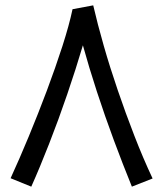

<svg xmlns="http://www.w3.org/2000/svg" viewBox="-20 -695 616 725"><path d="M98.1 9.8 20 -22Q53.2 -94.2 88.6 -179.7Q124 -265.1 157 -353Q189.9 -440.9 215.6 -520.5Q241.2 -600.1 253.9 -660.2L332 -674.8Q348.1 -605 371.6 -522.9Q395 -440.9 424.6 -354.5Q454.1 -268.1 487.1 -183.1Q520 -98.1 556.2 -21L478 9.8Q443.8 -74.2 409.9 -165.5Q376 -256.8 345.9 -348.9Q315.9 -440.9 293 -523.9Q267.1 -436 234.1 -339.6Q201.2 -243.2 165.5 -152.1Q129.9 -61 98.1 9.8Z"/></svg>

Font: Kurinto Seri
Style: Regular
Weight: 400
Designer: Kurinto was developed by Clint Goss from a range of fonts that are compatible with the SIL Open Font License Version 1.1
Foundry: Clinton F. Goss
Version: Version 2.196; July 25, 2020